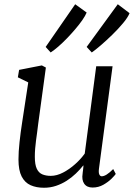

<svg xmlns="http://www.w3.org/2000/svg" viewBox="-20 -874 630 904"><path d="M187 10Q151 10 124 -2Q97 -14 82 -43Q67 -72 67 -123Q67 -140.5 68.2 -161.2Q69.5 -182 72 -205Q74.5 -228 77.5 -251.2Q80.5 -274.5 84 -296L113 -486L64 -510L70 -545L177 -566L196 -556L160 -292Q157.5 -270.5 154.8 -250.5Q152 -230.5 149.5 -211.5Q147 -192.5 145.5 -173.8Q144 -155 144 -136Q144 -99 153.2 -79.5Q162.5 -60 179.5 -53Q196.5 -46 219 -46Q247.5 -46 277.5 -61.8Q307.5 -77.5 334.2 -101.5Q361 -125.5 379 -151L433 -562H510L446 -80Q443.5 -61.5 447.5 -52.8Q451.5 -44 459 -44Q469 -44 482 -52Q495 -60 513 -78L525 -55Q521 -48.5 505.5 -33Q490 -17.5 466.8 -4.2Q443.5 9 416 9Q389 9 376.5 -9Q364 -27 369 -57Q369 -58.5 369.5 -62.5Q370 -66.5 370.8 -72Q371.5 -77.5 372 -83.2Q372.5 -89 373 -94L372 -95Q356.5 -75.5 337 -56.8Q317.5 -38 294 -23Q270.5 -8 243.8 1Q217 10 187 10ZM195 -653 334 -854 388 -815Q382 -800 367.8 -779.5Q353.5 -759 334.5 -736.8Q315.5 -714.5 294.8 -693Q274 -671.5 254 -654.2Q234 -637 218.5 -627ZM388 -653 534.5 -854 590 -812Q582 -792 559.5 -765Q537 -738 508.5 -710.2Q480 -682.5 453.8 -660Q427.5 -637.5 412 -627Z"/></svg>

Font: Merriweather 7pt Light
Style: Italic
Weight: 300
Italic angle: -7.8°
Designer: Eben Sorkin
Foundry: Eben Sorkin
Version: Version 2.200;gftools[0.9.31]